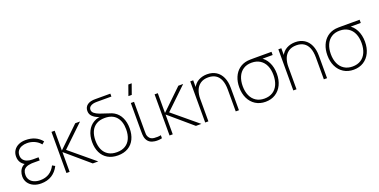

<svg xmlns="http://www.w3.org/2000/svg" viewBox="-19 -1559 4672 2369"><g transform="rotate(-20 2316.5 -375.0)"><path d="M231 15Q314 15 373.2 -22.2Q432.5 -59.5 467 -129L432 -149Q402 -89 352.5 -58Q303 -27 237 -27Q191 -27 156.2 -41.8Q121.5 -56.5 102.2 -84.2Q83 -112 83 -150Q83 -183 94.2 -205.5Q105.5 -228 131 -241.2Q156.5 -254.5 199 -258Q206.5 -258.5 214.2 -258.8Q222 -259 230 -259H310V-300H231Q189 -300 158.5 -312Q128 -324 111.5 -347Q95 -370 95 -402Q95 -438 113.5 -463Q132 -488 163.8 -500.5Q195.5 -513 235 -513Q288 -513 334 -491.5Q380 -470 409 -433L442 -461Q404.5 -508 351.5 -531.5Q298.5 -555 230 -555Q178 -555 137.8 -536.2Q97.5 -517.5 74.8 -483Q52 -448.5 52 -403Q52 -353 77.2 -319Q102.5 -285 148 -268L154 -288Q115.5 -285 90 -263.5Q64.5 -242 52.2 -210.5Q40 -179 40 -146Q40 -98.5 64.5 -62Q89 -25.5 132.5 -5.2Q176 15 231 15Z M567 0V-540H609V-280L879 -540H942L660 -270L985 0H913L609 -260V0Z M1242 14Q1163.5 14 1108 -19Q1052.5 -52 1023.8 -111.5Q995 -171 995 -250Q995 -330 1024.8 -390.8Q1054.5 -451.5 1110.2 -483.8Q1166 -516 1242 -512V-519Q1321 -519 1376.5 -485.8Q1432 -452.5 1460.5 -392.2Q1489 -332 1489 -253Q1489 -173 1460.2 -112.8Q1431.5 -52.5 1375.8 -19.2Q1320 14 1242 14ZM1242 -28Q1308 -28 1353.2 -55.8Q1398.5 -83.5 1421.2 -134.5Q1444 -185.5 1444 -255Q1444 -359.5 1392.5 -418.2Q1341 -477 1242 -477Q1175 -477 1129.8 -449.2Q1084.5 -421.5 1062.2 -371Q1040 -320.5 1040 -253Q1040 -184 1063 -133.5Q1086 -83 1131.2 -55.5Q1176.5 -28 1242 -28ZM1313 -473Q1303.5 -476.5 1288.8 -480.5Q1274 -484.5 1260 -488.5Q1202 -503.5 1164 -518.2Q1126 -533 1098.5 -560.5Q1071 -588 1071 -631Q1071 -655.5 1080.5 -675.2Q1090 -695 1108.8 -708.8Q1127.5 -722.5 1154 -729Q1169.5 -733 1183.8 -734Q1198 -735 1211 -735H1411V-697H1220Q1207 -697 1194.5 -695.8Q1182 -694.5 1171 -692Q1143.5 -685.5 1127.8 -670.2Q1112 -655 1112 -631Q1112 -604 1135.5 -584.5Q1159 -565 1199.2 -549.8Q1239.5 -534.5 1322.5 -508.5Q1324.5 -508 1331 -506Z M1654 -630H1610L1658 -765H1702ZM1726 5Q1689.5 0.5 1663.8 -16.2Q1638 -33 1624 -63Q1617 -78.5 1613.8 -94.8Q1610.5 -111 1609.8 -127.2Q1609 -143.5 1609 -171Q1609 -173 1609 -175Q1609 -177 1609 -179V-540H1651V-179V-158Q1650.5 -128.5 1652.2 -112.8Q1654 -97 1662 -81Q1673 -60 1689.5 -49.5Q1706 -39 1731 -36Q1780.5 -31 1821 -40V0Q1797 5.5 1772.2 6.8Q1747.5 8 1726 5Z M1921 0V-540H1963V-280L2233 -540H2296L2014 -270L2339 0H2267L1963 -260V0Z M2790 -286Q2790 -362 2769.2 -412Q2748.5 -462 2709 -486.5Q2669.5 -511 2613 -511Q2550 -511 2509.2 -482.2Q2468.5 -453.5 2449.8 -404.8Q2431 -356 2431 -295L2392 -294Q2392 -382.5 2421.5 -440.5Q2451 -498.5 2500.8 -525.2Q2550.5 -552 2613 -552Q2681 -552 2730.2 -521Q2779.5 -490 2805.8 -431.8Q2832 -373.5 2832 -294V0H2790ZM2389 0V-540H2428V-430H2431V0Z M3179 15Q3104.5 15 3048.5 -20.2Q2992.5 -55.5 2962.2 -118.5Q2932 -181.5 2932 -263Q2932 -337.5 2957 -396.2Q2982 -455 3028.5 -491.5Q3075 -528 3139 -537Q3155 -539 3177.2 -539.5Q3199.5 -540 3219 -540H3456V-498H3278L3300 -512Q3358.5 -482 3392.2 -415.8Q3426 -349.5 3426 -263Q3426 -181.5 3395.8 -118.5Q3365.5 -55.5 3309.5 -20.2Q3253.5 15 3179 15ZM3179 -27Q3243.5 -27 3289 -56.2Q3334.5 -85.5 3357.8 -138.8Q3381 -192 3381 -263Q3381 -333 3357.8 -385.8Q3334.5 -438.5 3289 -468Q3243.5 -497.5 3179 -498Q3114 -498.5 3068.5 -468.5Q3023 -438.5 3000 -385Q2977 -331.5 2977 -263Q2977 -191.5 3001 -138.2Q3025 -85 3070.5 -56Q3116 -27 3179 -27Z M3947 -286Q3947 -362 3926.2 -412Q3905.5 -462 3866 -486.5Q3826.5 -511 3770 -511Q3707 -511 3666.2 -482.2Q3625.5 -453.5 3606.8 -404.8Q3588 -356 3588 -295L3549 -294Q3549 -382.5 3578.5 -440.5Q3608 -498.5 3657.8 -525.2Q3707.5 -552 3770 -552Q3838 -552 3887.2 -521Q3936.5 -490 3962.8 -431.8Q3989 -373.5 3989 -294V0H3947ZM3546 0V-540H3585V-430H3588V0Z M4336 15Q4261.5 15 4205.5 -20.2Q4149.5 -55.5 4119.2 -118.5Q4089 -181.5 4089 -263Q4089 -337.5 4114 -396.2Q4139 -455 4185.5 -491.5Q4232 -528 4296 -537Q4312 -539 4334.2 -539.5Q4356.5 -540 4376 -540H4613V-498H4435L4457 -512Q4515.5 -482 4549.2 -415.8Q4583 -349.5 4583 -263Q4583 -181.5 4552.8 -118.5Q4522.5 -55.5 4466.5 -20.2Q4410.5 15 4336 15ZM4336 -27Q4400.5 -27 4446 -56.2Q4491.5 -85.5 4514.8 -138.8Q4538 -192 4538 -263Q4538 -333 4514.8 -385.8Q4491.5 -438.5 4446 -468Q4400.5 -497.5 4336 -498Q4271 -498.5 4225.5 -468.5Q4180 -438.5 4157 -385Q4134 -331.5 4134 -263Q4134 -191.5 4158 -138.2Q4182 -85 4227.5 -56Q4273 -27 4336 -27Z"/></g></svg>

Font: Manrope
Style: Regular
Weight: 400
Designer: Mikhail Sharanda
Foundry: Mikhail Sharanda
Version: Version 4.503